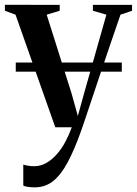

<svg xmlns="http://www.w3.org/2000/svg" viewBox="-30 -533 572 804"><path d="M115 251.5Q98.5 251.5 86.2 249.5Q74 247.5 67.5 244V156Q75 159 87.8 161Q100.5 163 113.5 163Q140.5 163 164.2 149.2Q188 135.5 208.2 112.5Q228.5 89.5 244 60.2Q259.5 31 270.5 0H201.5L35 -471.5L-9.5 -488V-513L220 -512.5V-488L165.5 -471.5L269 -144L296 -47.5L321.5 -140L415.5 -471.5L359 -488V-512.5H523V-488L474.5 -471.5Q453 -409.5 431 -344.8Q409 -280 388.8 -220Q368.5 -160 352 -110.2Q335.5 -60.5 324.2 -27.2Q313 6 309.5 15.5Q281 95.5 252.8 147.8Q224.5 200 191.8 225.8Q159 251.5 115 251.5ZM480 -271V-233H36V-271Z"/></svg>

Font: Merriweather 120pt SemiBold
Style: Regular
Weight: 600
Version: Version 2.100